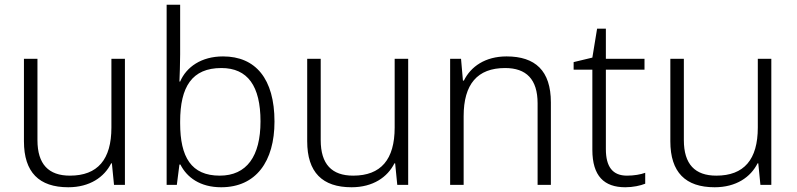

<svg xmlns="http://www.w3.org/2000/svg" viewBox="-20 -780 3363 810"><path d="M507 -532H450V-242C450 -107 392 -39 275 -39C185 -39 138 -87 138 -189V-532H81V-184C81 -53 145 10 268 10C359 10 420 -33 449 -91H452L461 0H507Z M740 -550V-760H683V0H726L737 -86H741C768 -32 824 10 913 10C1060 10 1138 -99 1138 -267C1138 -448 1058 -542 921 -542C829 -542 766 -497 740 -436H737C738 -463 740 -512 740 -550ZM914 -493C1025 -493 1079 -417 1079 -268C1079 -121 1021 -39 907 -39C787 -39 740 -117 740 -260V-267C740 -414 790 -493 914 -493Z M1702 -532H1645V-242C1645 -107 1587 -39 1470 -39C1380 -39 1333 -87 1333 -189V-532H1276V-184C1276 -53 1340 10 1463 10C1554 10 1615 -33 1644 -91H1647L1656 0H1702Z M2117 -542C2027 -542 1966 -499 1937 -440H1933L1925 -532H1879V0H1936V-290C1936 -425 1994 -493 2111 -493C2200 -493 2248 -446 2248 -344V0H2304V-348C2304 -482 2238 -542 2117 -542Z M2625 -39C2564 -39 2536 -77 2536 -151V-486H2699V-532H2536V-659H2499L2479 -537L2400 -518V-486H2479V-148C2479 -37 2529 10 2618 10C2651 10 2682 3 2702 -5V-51C2683 -44 2655 -39 2625 -39Z M3234 -532H3177V-242C3177 -107 3119 -39 3002 -39C2912 -39 2865 -87 2865 -189V-532H2808V-184C2808 -53 2872 10 2995 10C3086 10 3147 -33 3176 -91H3179L3188 0H3234Z"/></svg>

Font: Noto Sans Khmer UI Light
Style: Regular
Weight: 300
Designer: Danh Hong and the Monotype Design Team
Foundry: Monotype Imaging Inc.
Version: Version 2.002